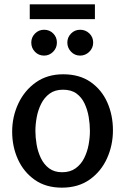

<svg xmlns="http://www.w3.org/2000/svg" viewBox="-20 -851 577 884"><path d="M265 13Q191 13 140 -23Q89 -59 62.5 -117.5Q36 -176 36 -245Q36 -314 64.5 -374.5Q93 -435 145.5 -472Q198 -509 271 -509Q346 -509 397 -473.5Q448 -438 474 -379.5Q500 -321 500 -251Q500 -182 472.5 -121.5Q445 -61 392.5 -24Q340 13 265 13ZM266 -58Q303 -58 328 -76Q353 -94 367.5 -123Q382 -152 388 -185Q394 -218 394 -248Q394 -279 388.5 -312Q383 -345 369.5 -374Q356 -403 332 -420.5Q308 -438 270 -438Q233 -438 208.5 -420Q184 -402 169.5 -373Q155 -344 149 -311Q143 -278 143 -248Q143 -219 148.5 -186Q154 -153 168 -123.5Q182 -94 206 -76Q230 -58 266 -58ZM117 -831H417V-763H117ZM242 -655Q242 -630 224.5 -612.5Q207 -595 183 -595Q158 -595 141 -612.5Q124 -630 124 -655Q124 -679 141 -696.5Q158 -714 183 -714Q208 -714 225 -697Q242 -680 242 -655ZM409 -655Q409 -630 391 -612.5Q373 -595 349 -595Q324 -595 307 -613Q290 -631 290 -655Q290 -679 307 -696.5Q324 -714 349 -714Q374 -714 391.5 -697Q409 -680 409 -655Z"/></svg>

Font: Rosario SemiBold
Style: Regular
Weight: 600
Designer: Hector Gatti
Foundry: Omnibus Type
Version: Version 1.101; ttfautohint (v1.8.1.43-b0c9)